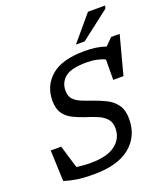

<svg xmlns="http://www.w3.org/2000/svg" viewBox="-167 -1048 1013 1172"><g transform="rotate(-20 340.0 -462.5)"><path d="M556.5 -234.5Q556.5 -123 476 -56.5Q395.5 10 241 10Q173.5 10 130 3.2Q86.5 -3.5 48.5 -16L40.5 -217H108.5L153.5 -68.5Q172.5 -65.5 195.2 -63.8Q218 -62 245 -62Q352.5 -62 405.5 -102.8Q458.5 -143.5 458.5 -209.5Q458.5 -250 436.5 -273.2Q414.5 -296.5 379.2 -310.8Q344 -325 304 -337.5Q264.5 -350.5 230.2 -368Q196 -385.5 175 -416Q154 -446.5 154 -498.5Q154 -595.5 224.2 -656.2Q294.5 -717 443 -717Q481.5 -717 515.2 -712Q549 -707 579 -696.5L624 -742H679.5L613 -491.5H546.5L547.5 -623.5Q526 -634.5 495.2 -641Q464.5 -647.5 427 -647.5Q329 -647.5 289.5 -614.8Q250 -582 250 -529Q250 -494 267.5 -474Q285 -454 316.2 -441Q347.5 -428 388.5 -414Q430 -400 468.5 -380.5Q507 -361 531.8 -327Q556.5 -293 556.5 -234.5ZM406.5 -772 544 -935H655.5L650 -916L463 -772Z"/></g></svg>

Font: Newsreader 6pt
Style: Italic
Weight: 400
Italic angle: -17°
Designer: Hugues Gentile
Foundry: Production Type
Version: Version 1.003; ttfautohint (v1.8.3)